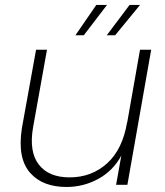

<svg xmlns="http://www.w3.org/2000/svg" viewBox="-20 -743 663 772"><path d="M587.9 -543 492.2 0H446.8L467.8 -117.2Q434.6 -56.2 375.2 -23.7Q315.9 8.8 247.1 8.8Q200.7 8.8 164.1 -4.9Q127.4 -18.6 101.6 -47.6Q75.7 -76.7 67.1 -121.1Q58.6 -165.5 67.9 -227.1L125 -543H168.9L112.8 -230Q96.2 -132.8 136 -81.3Q175.8 -29.8 259.8 -29.8Q348.1 -29.8 410.6 -86.2Q473.1 -142.6 491.2 -252V-249L543 -543ZM367.2 -723.1H410.2L316.9 -601.1H283.2ZM501 -723.1H543L442.9 -601.1H409.2Z"/></svg>

Font: SVN-Poppins ExtraLight
Style: Italic
Weight: 200
Italic angle: -10°
Designer: Ninad Kale (Devanagari), Jonny Pinhorn (Latin)
Foundry: Indian Type Foundry
Version: Version 3.002 2017